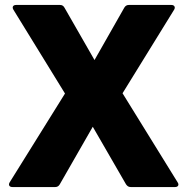

<svg xmlns="http://www.w3.org/2000/svg" viewBox="-20 -754 755 774"><path d="M203 0C211 0 217 -4 221 -11L354 -243L488 -11C493 -4 498 0 507 0H686C698 0 703 -9 696 -19L474 -378L682 -715C688 -725 683 -734 671 -734H499C491 -734 485 -730 481 -723L361 -512L240 -723C236 -730 231 -734 222 -734H45C32 -734 28 -725 34 -715L242 -377L19 -19C13 -9 17 0 30 0Z"/></svg>

Font: LINE Seed Sans TH ExtraBold
Style: Regular
Weight: 800
Designer: Dalton Maag Ltd | Thai characters by Cadson Demak Co.,Ltd.
Foundry: Dalton Maag Ltd
Version: Version 1.003